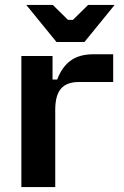

<svg xmlns="http://www.w3.org/2000/svg" viewBox="-20 -762 505 782"><path d="M67 0V-534H194V-438H213Q232 -489 267.5 -515Q303 -541 360 -541H441V-428H301Q252 -428 228.5 -401Q205 -374 205 -315V0ZM447 -742 324 -591H210L87 -742H195L257 -681H277L339 -742Z"/></svg>

Font: Mozilla Text ExtraLight
Style: Regular
Weight: 200
Designer: Studio DRAMA
Foundry: Studio DRAMA
Version: Version 1.000